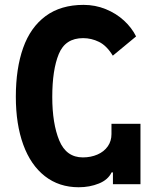

<svg xmlns="http://www.w3.org/2000/svg" viewBox="-20 -756 640 788"><path d="M556.5 -248V0H443.5V-48.5H438Q423.5 -18 385.8 -2.8Q348 12.5 303 12.5Q222.5 12.5 164.2 -33Q106 -78.5 75.5 -162.2Q45 -246 45 -359Q45 -475 75 -559.5Q105 -644 167.2 -690Q229.5 -736 323 -736Q371 -736 414 -718.5Q457 -701 489 -671.5Q521 -642 538.5 -606.5L443 -527.5Q417.5 -569 386.2 -584.2Q355 -599.5 321 -599.5Q248 -599.5 221.2 -534.2Q194.5 -469 194.5 -358Q194.5 -249 223.2 -179.5Q252 -110 320 -110Q353 -110 380 -121.8Q407 -133.5 422.2 -155.2Q437.5 -177 437.5 -205.5V-248Z"/></svg>

Font: JuliaMono ExtraBold
Style: Regular
Weight: 800
Monospace: yes
Designer: cormullion
Foundry: corm
Version: Version 0.055; ttfautohint (v1.8.4)